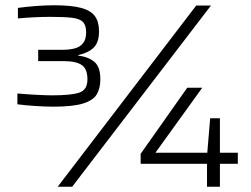

<svg xmlns="http://www.w3.org/2000/svg" viewBox="-20 -709 954 729"><path d="M183 -304Q153 -304 114.5 -306.5Q76 -309 46 -313V-354Q81 -351 118 -349Q155 -347 179 -347Q248 -347 280 -357Q312 -367 312 -408Q312 -447 290.5 -462Q269 -477 220 -477H125V-520H219Q243 -520 263 -525Q283 -530 295 -544.5Q307 -559 307 -586Q307 -613 295 -625.5Q283 -638 253.5 -641.5Q224 -645 172 -645Q146 -645 112 -643.5Q78 -642 48 -639V-679Q76 -683 114.5 -686Q153 -689 185 -689Q251 -689 288 -679Q325 -669 340.5 -647.5Q356 -626 356 -590Q356 -548 335.5 -528Q315 -508 277 -500V-498Q316 -493 338.5 -474Q361 -455 361 -408Q361 -374 347.5 -351Q334 -328 295.5 -316Q257 -304 183 -304ZM199 0 725 -688H781L254 0ZM766 0V-87H514V-125L691 -376H748L570 -129H767L778 -260H815V-129H883V-87H815V0Z"/></svg>

Font: Saira Expanded Light
Style: Regular
Weight: 300
Width: 7
Designer: Hector Gatti with collaboration of the Omnibus-Type team
Foundry: Omnibus-Type
Version: Version 1.101